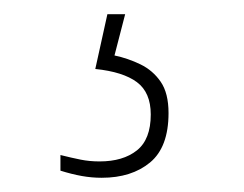

<svg xmlns="http://www.w3.org/2000/svg" viewBox="-20 -29 343 270"><path d="M123 221Q109 221 95 218.5Q81 216 65 211V189Q81 193 93.5 195.5Q106 198 120 198Q153 198 172.5 182.5Q192 167 192 132Q192 101 172.5 86.5Q153 72 114 68L131 -9H156L141 49Q160 53 177.5 61.5Q195 70 206 86Q217 102 217 130Q217 178 191 199.5Q165 221 123 221Z"/></svg>

Font: Noto Serif Khmer SemiCondensed Thin
Style: Regular
Weight: 250
Width: 4
Designer: Danh Hong and the Monotype Design Team
Foundry: Monotype Imaging Inc.
Version: Version 2.004